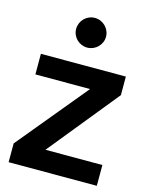

<svg xmlns="http://www.w3.org/2000/svg" viewBox="-117 -846 704 919"><g transform="rotate(15 235.5 -387.0)"><path d="M17 0H454V-103H172L453 -449V-541H32V-439H303L17 -93ZM164 -700C164 -660 197 -627 238 -627C278 -627 312 -660 312 -700C312 -741 278 -774 238 -774C197 -774 164 -741 164 -700Z"/></g></svg>

Font: Mluvka SemiBold
Style: Regular
Weight: 600
Designer: Modified by Jiří Krblich, Original typeface by Gumpita Rahayu
Foundry: Gumpita Rahayu & Jiří Krblich
Version: Version 2.000;Glyphs 3.1.1 (3134)